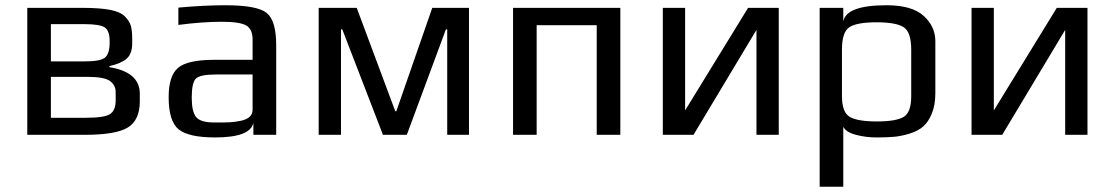

<svg xmlns="http://www.w3.org/2000/svg" viewBox="-20 -514 4244 732"><path d="M513 -157V-128Q513 -56 467.5 -28Q422 0 303 0H84V-484H296Q360 -484 399.5 -476.5Q439 -469 456.5 -451Q474 -433 479 -415Q484 -397 484 -366V-349Q484 -309 463 -290.5Q442 -272 397 -262V-258Q513 -239 513 -157ZM398 -352V-358Q398 -396 380 -409Q362 -422 301 -422H174V-280H304Q364 -280 381 -295Q398 -310 398 -352ZM421 -131V-163Q421 -189 399.5 -205Q378 -221 313 -221H174V-65H308Q378 -65 399.5 -79Q421 -93 421 -131Z M1033 0H946V-46Q935 10 800 10Q700 10 661.5 -20.5Q623 -51 623 -144Q623 -225 659 -255.5Q695 -286 798 -286H943V-363Q943 -403 918.5 -417Q894 -431 826 -431Q752 -431 660 -419V-485Q759 -494 839 -494Q961 -494 997 -464.5Q1033 -435 1033 -342ZM943 -96V-230H804Q742 -230 726.5 -214Q711 -198 711 -141Q711 -89 727.5 -68Q744 -47 797 -47H815Q841 -47 858.5 -48Q876 -49 898 -53.5Q920 -58 931.5 -68.5Q943 -79 943 -96Z M1768 0H1685V-402H1680L1531 0H1440L1285 -402H1280V0H1195V-484H1340L1487 -90H1491L1628 -484H1768Z M2345 0H2255V-418H2026V0H1936V-484H2345Z M2624 0H2507V-484H2592V-93L2832 -484H2949V0H2864V-400Z M3546 -357V-158Q3546 -114 3533 -82Q3520 -50 3500.5 -32.5Q3481 -15 3449 -5Q3417 5 3389 7.5Q3361 10 3321 10Q3281 10 3243 0Q3205 -10 3195 -31V198H3105V-484H3195V-432Q3206 -494 3360 -494Q3457 -494 3501.5 -453.5Q3546 -413 3546 -357ZM3454 -147V-325Q3454 -392 3425 -410.5Q3396 -429 3322 -429Q3247 -429 3218.5 -410.5Q3190 -392 3190 -325V-147Q3190 -86 3219.5 -68.5Q3249 -51 3323 -51Q3397 -51 3425.5 -68.5Q3454 -86 3454 -147Z M3801 0H3684V-484H3769V-93L4009 -484H4126V0H4041V-400Z"/></svg>

Font: Play
Style: Regular
Weight: 400
Designer: Jonas Hecksher
Foundry: Jonas Hecksher, Playtypeª, e-types AS
Version: Version 1.002